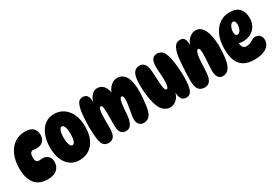

<svg xmlns="http://www.w3.org/2000/svg" viewBox="29 -1417 3162 2217"><g transform="rotate(-30 1610.0 -308.0)"><path d="M241 11Q125 11 70 -61Q15 -133 15 -261Q15 -360 47 -436.5Q79 -513 140 -556.5Q201 -600 286 -600Q353 -600 388 -567.5Q423 -535 423 -476Q423 -424 391.5 -393.5Q360 -363 301 -363Q288 -363 277.5 -365.5Q267 -368 259 -368Q213 -368 213 -294Q213 -258 225 -242.5Q237 -227 257 -227Q265 -227 277 -229Q289 -231 301 -231Q347 -231 377 -205Q407 -179 407 -128Q407 -64 365.5 -26.5Q324 11 241 11Z M669 3Q600 3 549.5 -32.5Q499 -68 471 -134Q443 -200 443 -291Q443 -386 471.5 -457Q500 -528 551.5 -568Q603 -608 672 -608Q747 -608 802 -569.5Q857 -531 887 -462Q917 -393 917 -301Q917 -207 886.5 -139Q856 -71 800.5 -34Q745 3 669 3ZM683 -188Q704 -188 716.5 -222Q729 -256 729 -313Q729 -370 716.5 -404Q704 -438 683 -438Q661 -438 648.5 -404Q636 -370 636 -313Q636 -256 648.5 -222Q661 -188 683 -188Z M1635 -96Q1623 -47 1595 -23Q1567 1 1526 1Q1488 1 1466 -24Q1444 -49 1444 -95Q1444 -113 1449 -143.5Q1454 -174 1460 -209.5Q1466 -245 1471 -278.5Q1476 -312 1476 -336Q1476 -393 1454 -393Q1436 -393 1425 -357Q1414 -321 1410 -253Q1407 -201 1402.5 -161Q1398 -121 1388 -94Q1375 -57 1355 -38.5Q1335 -20 1300 -20Q1262 -20 1239 -45.5Q1216 -71 1214 -125Q1213 -155 1213.5 -196Q1214 -237 1214.5 -277Q1215 -317 1213 -343Q1211 -380 1205.5 -397.5Q1200 -415 1188 -415Q1174 -415 1165.5 -389Q1157 -363 1155 -316Q1154 -293 1154 -259Q1154 -225 1154.5 -191.5Q1155 -158 1154 -135Q1152 -63 1128 -32Q1104 -1 1061 -1Q1012 -1 989 -32Q966 -63 960 -132Q956 -171 954 -210Q952 -249 952 -288Q952 -327 955 -371.5Q958 -416 962 -456Q970 -523 990.5 -567.5Q1011 -612 1059 -612Q1101 -612 1119.5 -584.5Q1138 -557 1138 -501Q1155 -556 1186 -586.5Q1217 -617 1255 -617Q1305 -617 1335.5 -583.5Q1366 -550 1377 -491Q1395 -540 1432 -572Q1469 -604 1517 -604Q1558 -604 1591 -579Q1624 -554 1643 -497Q1662 -440 1662 -345Q1662 -299 1658 -251.5Q1654 -204 1648 -163.5Q1642 -123 1635 -96Z M2099 -6Q2066 -6 2048.5 -21.5Q2031 -37 2023.5 -62.5Q2016 -88 2014 -119Q1999 -63 1962 -32Q1925 -1 1882 -1Q1840 -1 1806 -25.5Q1772 -50 1751 -99Q1728 -152 1715 -232.5Q1702 -313 1702 -398Q1702 -437 1705.5 -469.5Q1709 -502 1716 -524Q1740 -598 1810 -598Q1850 -598 1873.5 -567.5Q1897 -537 1902 -483Q1905 -453 1907 -414.5Q1909 -376 1911 -339Q1913 -302 1915 -275Q1922 -203 1947 -203Q1961 -203 1969 -231.5Q1977 -260 1977 -310Q1977 -337 1974.5 -371Q1972 -405 1970 -437.5Q1968 -470 1968 -491Q1968 -559 1990.5 -588Q2013 -617 2054 -617Q2087 -617 2110.5 -599.5Q2134 -582 2147 -553Q2161 -524 2171 -474Q2181 -424 2187 -361.5Q2193 -299 2193 -229Q2193 -117 2172.5 -61.5Q2152 -6 2099 -6Z M2361 -622Q2403 -622 2419 -596Q2435 -570 2435 -519Q2435 -515 2435 -512Q2456 -567 2493.5 -597Q2531 -627 2573 -627Q2623 -627 2655.5 -589.5Q2688 -552 2704.5 -483.5Q2721 -415 2721 -322Q2721 -251 2712.5 -185.5Q2704 -120 2688 -84Q2656 -10 2586 -10Q2547 -10 2526.5 -40.5Q2506 -71 2506 -125Q2506 -157 2509 -199.5Q2512 -242 2514.5 -284Q2517 -326 2517 -353Q2517 -425 2493 -425Q2477 -425 2467.5 -399Q2458 -373 2452 -326Q2449 -302 2447.5 -266Q2446 -230 2444.5 -194.5Q2443 -159 2441 -135Q2435 -63 2409.5 -32Q2384 -1 2341 -1Q2287 -1 2260 -35.5Q2233 -70 2233 -152Q2233 -194 2235 -246Q2237 -298 2240.5 -350.5Q2244 -403 2249 -446Q2259 -528 2285 -575Q2311 -622 2361 -622Z M3000 8Q2911 8 2857 -25Q2803 -58 2779.5 -120Q2756 -182 2756 -268Q2756 -377 2790 -453.5Q2824 -530 2883 -571Q2942 -612 3017 -612Q3106 -612 3147.5 -564.5Q3189 -517 3189 -440Q3189 -379 3163 -334Q3137 -289 3091 -265Q3045 -241 2985 -241Q2959 -241 2935 -249Q2936 -208 2951 -190.5Q2966 -173 2994 -173Q3029 -173 3051 -184.5Q3073 -196 3091 -207.5Q3109 -219 3133 -219Q3151 -219 3170 -210Q3189 -201 3202 -182Q3215 -163 3215 -131Q3215 -72 3160 -32Q3105 8 3000 8ZM2972 -341Q2995 -341 3012.5 -370.5Q3030 -400 3030 -443Q3030 -466 3022 -481.5Q3014 -497 3000 -497Q2976 -497 2958 -464.5Q2940 -432 2940 -391Q2940 -341 2972 -341Z"/></g></svg>

Font: DynaPuff Condensed
Style: Bold
Weight: 700
Width: 3
Designer: Toshi Omagari, Jennifer Daniel
Foundry: Google Fonts
Version: Version 2.000; ttfautohint (v1.8.4.7-5d5b)